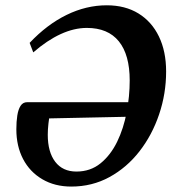

<svg xmlns="http://www.w3.org/2000/svg" viewBox="-20 -675 646 707"><path d="M373.1 -655.5Q440.9 -655.5 489.9 -625.4Q538.8 -595.3 565.2 -540.6Q591.7 -485.9 591.7 -411.7Q591.7 -330.1 565.9 -253.9Q540.2 -177.7 493.5 -117.7Q446.8 -57.7 383 -22.9Q319.2 12 242.5 12Q181.6 12 135.8 -15Q89.9 -41.9 65 -89.4Q40.2 -137 40.2 -199Q40.2 -227.1 43.7 -249.6Q47.2 -272.2 55.8 -285.4Q64.4 -298.7 80.1 -298.7H485.5L475.8 -245.6L136.5 -238.5L165.7 -267.5Q160.8 -242.4 158.4 -220.3Q155.9 -198.1 155.9 -178.8Q155.9 -115.2 183.4 -79.2Q210.9 -43.3 261.4 -43.3Q312.9 -43.3 350.1 -73.5Q387.3 -103.7 411.3 -152.9Q435.2 -202.1 446.4 -261.5Q457.6 -321 457.6 -378.5Q457.6 -473.4 417.6 -522.8Q377.5 -572.2 299.8 -572.2Q252.8 -572.2 203.3 -549.4Q153.7 -526.6 102.5 -482.1L89.1 -517.1Q152.9 -584.8 225.2 -620.1Q297.4 -655.5 373.1 -655.5Z"/></svg>

Font: Petrona
Style: Italic
Weight: 400
Italic angle: -9°
Designer: Ringo R. Seeber
Foundry: Ringo R. Seeber
Version: Version 2.001; ttfautohint (v1.8.3)